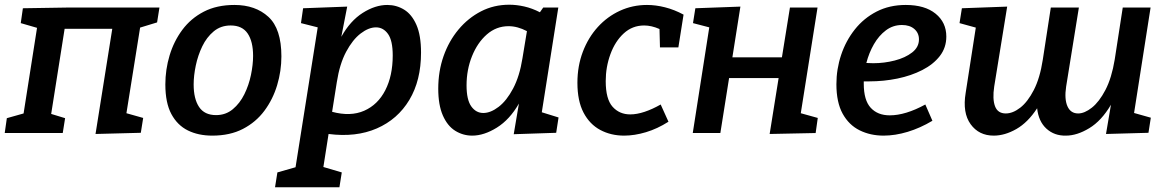

<svg xmlns="http://www.w3.org/2000/svg" viewBox="-26 -564 4978 814"><path d="M379 4 450 -442H248L191 -81L250 -63L240 0H-6L3 -63L74 -83L131 -446L62 -466L71 -529L259 -532H650L640 -469L568 -447L510 -84L581 -64L571 -1Z M968 -543Q1057 -543 1112 -492.5Q1167 -442 1167 -325Q1167 -263 1149 -203Q1131 -143 1095 -94.5Q1059 -46 1004 -17.5Q949 11 874 11Q815 11 770.5 -11Q726 -33 700.5 -80.5Q675 -128 675 -206Q675 -269 693 -329Q711 -389 747 -437.5Q783 -486 838 -514.5Q893 -543 968 -543ZM952 -456Q910 -456 880 -431Q850 -406 831.5 -367.5Q813 -329 804 -286Q795 -243 795 -206Q795 -145 818 -110.5Q841 -76 890 -76Q931 -76 961 -101Q991 -126 1010 -164.5Q1029 -203 1038 -246.5Q1047 -290 1047 -327Q1047 -388 1024 -422Q1001 -456 952 -456Z M1140 230 1150 167 1227 145 1321 -448 1250 -466 1259 -529 1446 -536 1421 -408Q1459 -476 1512 -509.5Q1565 -543 1616 -543Q1655 -543 1687.5 -523Q1720 -503 1739.5 -458.5Q1759 -414 1759 -341Q1759 -223 1709.5 -140.5Q1660 -58 1571.5 -19.5Q1483 19 1367 4L1345 144L1423 167L1413 230ZM1402 -216 1382 -90Q1460 -69 1518 -94.5Q1576 -120 1607.5 -181.5Q1639 -243 1639 -329Q1639 -392 1619 -420Q1599 -448 1568 -448Q1537 -448 1503 -422Q1469 -396 1441.5 -344.5Q1414 -293 1402 -216Z M1976 11Q1937 11 1904 -9.5Q1871 -30 1851.5 -74.5Q1832 -119 1832 -188Q1832 -262 1854.5 -326Q1877 -390 1918 -439Q1959 -488 2013.5 -516Q2068 -544 2133 -544Q2164 -544 2197 -536.5Q2230 -529 2263 -512L2277 -532H2341L2271 -88L2342 -66L2332 -1L2152 5L2174 -125Q2135 -57 2080.5 -23Q2026 11 1976 11ZM2023 -85Q2054 -85 2088 -111Q2122 -137 2149.5 -189Q2177 -241 2189 -317L2208 -432Q2168 -453 2130 -453Q2078 -453 2038 -418Q1998 -383 1975 -325.5Q1952 -268 1952 -202Q1952 -141 1972 -113Q1992 -85 2023 -85Z M2620 11Q2564 11 2519 -13Q2474 -37 2448 -86.5Q2422 -136 2422 -213Q2422 -284 2445 -344.5Q2468 -405 2508.5 -449.5Q2549 -494 2602.5 -518.5Q2656 -543 2717 -543Q2754 -543 2793.5 -533Q2833 -523 2872 -502L2850 -363H2772L2770 -441Q2736 -456 2705 -456Q2655 -456 2618.5 -422.5Q2582 -389 2562 -334.5Q2542 -280 2542 -220Q2542 -144 2571 -111.5Q2600 -79 2646 -79Q2674 -79 2707 -90Q2740 -101 2775 -121L2808 -48Q2761 -18 2712.5 -3.5Q2664 11 2620 11Z M2911 0 2981 -448 2912 -466 2922 -529 3113 -536 3079 -321H3289L3323 -532H3440L3369 -84L3441 -64L3432 0L3237 4L3275 -233H3065L3028 0Z M3720 11Q3664 11 3618.5 -11.5Q3573 -34 3546.5 -82Q3520 -130 3520 -207Q3520 -271 3540 -331Q3560 -391 3598 -439Q3636 -487 3690.5 -515Q3745 -543 3814 -543Q3895 -543 3940.5 -506Q3986 -469 3986 -409Q3986 -362 3958.5 -326.5Q3931 -291 3884 -267Q3837 -243 3779 -231Q3721 -219 3659 -219Q3645 -219 3636 -219Q3636 -215 3636 -209Q3636 -139 3665.5 -107Q3695 -75 3746 -75Q3813 -75 3897 -121L3927 -52Q3875 -21 3822 -5Q3769 11 3720 11ZM3798 -458Q3760 -458 3730 -435.5Q3700 -413 3679 -376.5Q3658 -340 3647 -297Q3661 -296 3676 -296Q3723 -296 3767.5 -307.5Q3812 -319 3841 -341.5Q3870 -364 3870 -397Q3870 -424 3850.5 -441Q3831 -458 3798 -458Z M4187 11Q4124 11 4089 -37.5Q4054 -86 4068 -170L4111 -447L4042 -466L4052 -529L4244 -536L4189 -197Q4181 -144 4192.5 -113.5Q4204 -83 4238 -83Q4268 -83 4299.5 -107.5Q4331 -132 4357 -182.5Q4383 -233 4395 -311L4429 -532H4548L4494 -197Q4486 -144 4499.5 -113.5Q4513 -83 4545 -83Q4572 -83 4603 -107.5Q4634 -132 4660.5 -182.5Q4687 -233 4700 -312L4734 -532H4852L4782 -85L4853 -65L4843 -1L4663 4L4684 -120Q4644 -52 4592 -20.5Q4540 11 4493 11Q4444 12 4410.5 -18.5Q4377 -49 4371 -105Q4332 -45 4283 -17Q4234 11 4187 11Z"/></svg>

Font: Bitter SemiBold
Style: Italic
Weight: 600
Italic angle: -9°
Designer: Sol Matas, and Bitter project Authors
Foundry: Sol Matas
Version: Version 2.001